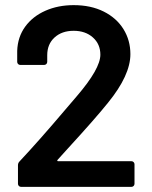

<svg xmlns="http://www.w3.org/2000/svg" viewBox="-20 -728 591 748"><path d="M205 -106Q203 -104 203 -103Q203 -102 203.5 -101Q204 -100 207 -100H492Q497 -100 500.5 -96.5Q504 -93 504 -88V-12Q504 -7 500.5 -3.5Q497 0 492 0H62Q57 0 53.5 -3.5Q50 -7 50 -12V-84Q50 -93 56 -99Q132 -180 232 -298L279 -353Q371 -460 371 -515Q371 -556 342 -582Q313 -608 267 -608Q221 -608 192.5 -582Q164 -556 164 -513V-487Q164 -482 160.5 -478.5Q157 -475 152 -475H59Q54 -475 50.5 -478.5Q47 -482 47 -487V-530Q49 -584 78 -624Q107 -664 156.5 -686Q206 -708 267 -708Q334 -708 384 -683Q434 -658 461 -614.5Q488 -571 488 -517Q488 -435 401 -328Q353 -268 243 -148Z"/></svg>

Font: LinhAnh SemBd
Style: Regular
Weight: 600
Monospace: yes
Designer: Jeremy Tribby
Foundry: Tribby Type
Version: Version 1.408